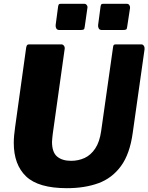

<svg xmlns="http://www.w3.org/2000/svg" viewBox="-20 -974 776 1004"><path d="M674 -279Q659 -169 612.5 -105.5Q566 -42 494.5 -16Q423 10 330 10Q181 10 116.5 -51.5Q52 -113 52 -227Q52 -246 54 -267Q56 -288 59 -309L117 -726Q119 -736 122.5 -739Q126 -742 133 -742H301Q309 -742 314.5 -734.5Q320 -727 318 -717L256 -275Q255 -263 253.5 -252.5Q252 -242 252 -232Q252 -178 278.5 -155.5Q305 -133 352 -133Q390 -133 422.5 -148Q455 -163 478 -197.5Q501 -232 509 -289L571 -726Q572 -736 575 -739Q578 -742 586 -742H719Q727 -742 732 -734.5Q737 -727 736 -717L674 -279ZM437 -932 423 -834Q422 -822 417 -819.5Q412 -817 398 -817H291Q279 -817 274.5 -825Q270 -833 271 -843L284 -941Q286 -950 288.5 -952Q291 -954 297 -954H422Q429 -954 434 -947Q439 -940 437 -932ZM660 -932 645 -834Q644 -822 639 -819.5Q634 -817 620 -817H513Q501 -817 496.5 -825Q492 -833 493 -843L506 -941Q508 -950 510.5 -952Q513 -954 520 -954H644Q652 -954 656.5 -947Q661 -940 660 -932Z"/></svg>

Font: Libre Franklin ExtraBold
Style: Italic
Weight: 800
Italic angle: -8°
Designer: Pablo Impallari, Rodrigo Fuenzalida, Nhung Nguyen
Foundry: Impallari Type
Version: Version 3.000